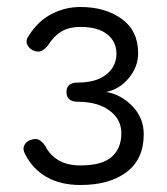

<svg xmlns="http://www.w3.org/2000/svg" viewBox="-20 -518 478 549"><path d="M210 11Q153 11 113 -12Q73 -35 52 -77Q44 -91 49.5 -102.5Q55 -114 68 -118Q82 -123 91 -118.5Q100 -114 110 -100Q122 -75 147 -60Q172 -45 210 -45Q272 -45 299.5 -69.5Q327 -94 327 -137Q327 -177 293 -202Q259 -227 203 -227Q170 -227 170 -255Q170 -282 203 -282Q256 -282 284.5 -305.5Q313 -329 313 -364Q313 -399 286.5 -420Q260 -441 210 -441Q177 -441 155 -427.5Q133 -414 117 -388Q107 -376 97.5 -372Q88 -368 74 -374Q61 -381 57 -392.5Q53 -404 63 -417Q89 -458 127.5 -478Q166 -498 210 -498Q281 -498 328 -464Q375 -430 375 -366Q375 -327 348.5 -295Q322 -263 284 -255Q326 -248 358.5 -214.5Q391 -181 391 -134Q391 -63 342 -26Q293 11 210 11Z"/></svg>

Font: Zen Maru Gothic
Style: Regular
Weight: 400
Designer: Yoshimichi Ohira
Foundry: Positype
Version: Version 1.002